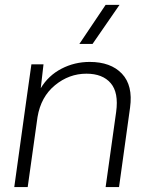

<svg xmlns="http://www.w3.org/2000/svg" viewBox="-20 -762 610 782"><path d="M345.2 -509.8Q431.2 -509.8 476.6 -461.9Q522 -414.1 509.8 -324.2L464.8 0H410.2L453.1 -306.2Q463.9 -384.8 430.9 -423.3Q397.9 -461.9 332 -461.9Q261.2 -461.9 203.9 -414.8Q146.5 -367.7 132.8 -285.2L92.8 0H38.1L86.9 -351.1L107.9 -500H157.2L146 -402.8Q177.2 -454.6 230.5 -482.2Q283.7 -509.8 345.2 -509.8ZM303.2 -583 410.2 -742.2H466.8L356.9 -583Z"/></svg>

Font: Human Sans Light
Style: Italic
Weight: 300
Italic angle: -8°
Designer: Tim Radville
Foundry: Continuum
Version: Version 1.000;FEAKit 1.0